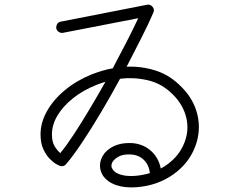

<svg xmlns="http://www.w3.org/2000/svg" viewBox="-20 -799 1040 843"><path d="M580 23Q528 27 489.5 13.5Q451 0 432 -28Q407 -69 430 -113Q446 -141 478 -156.5Q510 -172 552 -171Q603 -170 639.5 -139.5Q676 -109 686 -59Q723 -79 750 -108.5Q777 -138 791 -176Q811 -230 797.5 -284Q784 -338 742 -381Q694 -431 631.5 -446Q569 -461 507 -453Q466 -377 422.5 -304Q379 -231 339.5 -172Q300 -113 270 -78Q258 -65 242 -71Q241 -71 228 -78Q215 -85 199 -101Q183 -117 170.5 -143.5Q158 -170 158 -209Q158 -261 186.5 -311.5Q215 -362 266 -404Q317 -446 384 -473Q405 -481 428 -488Q451 -495 475 -499Q507 -559 536 -615.5Q565 -672 587 -719L257 -655Q247 -653 238 -659Q229 -665 227 -675Q226 -685 231.5 -694Q237 -703 247 -704L625 -778Q640 -781 650 -769Q660 -756 653 -743Q633 -696 602 -635Q571 -574 536 -506Q601 -509 664 -489Q727 -469 778 -416Q831 -363 847 -294.5Q863 -226 838 -158Q810 -82 740.5 -33Q671 16 580 23ZM245 -127Q272 -160 304.5 -209.5Q337 -259 372.5 -318.5Q408 -378 443 -440Q433 -437 423 -433.5Q413 -430 403 -426Q345 -403 301 -368Q257 -333 232.5 -292Q208 -251 208 -209Q208 -175 221 -155Q234 -135 245 -127ZM576 -27Q608 -30 638 -39Q634 -76 610.5 -98Q587 -120 551 -121Q519 -122 500 -111Q481 -100 474 -88Q464 -70 475 -55Q485 -39 512 -31.5Q539 -24 576 -27Z"/></svg>

Font: Zen Kurenaido
Style: Regular
Weight: 400
Designer: Yoshimichi Ohira
Foundry: Positype
Version: Version 1.001